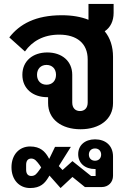

<svg xmlns="http://www.w3.org/2000/svg" viewBox="-20 -641 677 970"><path d="M554 -621H427V-541C390 -556 345 -564 292 -564C159 -564 79 -519 27 -452L106 -381C142 -432 199 -466 279 -466C368 -466 423 -422 423 -341V-123C423 -95 407 -80 384 -80C361 -80 345 -95 345 -123V-263C345 -333 292 -376 219 -376C146 -376 93 -333 93 -263C93 -193 146 -150 219 -150H223V-120C223 -39 290 12 387 12C484 12 551 -39 551 -120V-354C551 -405 537 -449 509 -483C538 -502 554 -535 554 -576ZM132 309C185 309 206 284 222 259L230 246L286 309L346 253L409 304H494C527 304 551 280 551 247V150C551 94 513 63 460 63C409 63 375 93 375 138C375 183 409 213 460 213H463V248H440L346 173L296 218L277 198L338 101H258L229 161H228L222 150C207 126 185 99 132 99C77 99 38 141 38 204C38 267 77 309 132 309ZM215 -213C187 -213 167 -232 167 -263C167 -294 187 -313 215 -313C243 -313 263 -294 263 -263C263 -232 243 -213 215 -213ZM138 248C122 248 112 238 112 216V192C112 170 122 160 138 160C156 160 166 174 181 194L188 205L181 215C166 236 158 248 138 248ZM460 171C441 171 429 158 429 140C429 122 441 109 460 109C479 109 491 122 491 140C491 158 479 171 460 171Z"/></svg>

Font: IBM Plex Thai Looped SemiBold
Style: Regular
Weight: 600
Designer: Mike Abbink, Paul van der Laan, Pieter van Rosmalen, Ben Mitchell, Mark Frömberg
Foundry: Bold Monday
Version: Version 1.0